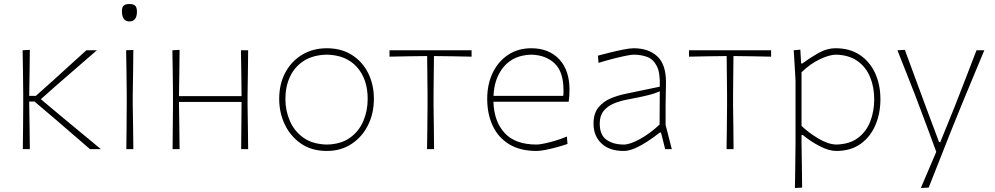

<svg xmlns="http://www.w3.org/2000/svg" viewBox="-20 -745 4970 959"><path d="M94 0Q95 -56.5 95.2 -108.5Q95.5 -160.5 96 -221V-271Q95.5 -332 94.8 -385Q94 -438 93 -494L129 -496Q128.5 -439.5 127.8 -385.5Q127 -331.5 126 -271V-266H159L248.5 -346Q289 -383 330 -420.2Q371 -457.5 411.5 -494H464Q415 -451.5 365.8 -408.8Q316.5 -366 268 -324L184 -249.5L279.5 -169.5Q330.5 -127 382 -84.5Q433.5 -42 484 0H429.5Q387.5 -36.5 345 -73Q302.5 -109.5 260.5 -146L152 -238H126V-221Q127 -160.5 127.8 -108.5Q128.5 -56.5 129 0Z M611 0Q612 -56.5 612.2 -108.5Q612.5 -160.5 613 -221V-271Q612.5 -332 611.8 -385Q611 -438 610 -494L646 -495.5Q645.5 -439 644.8 -385.5Q644 -332 643 -271V-221Q644 -160.5 644.8 -108.5Q645.5 -56.5 646 0ZM626 -638Q589 -638 589 -690Q589 -709.5 598 -717.2Q607 -725 627 -725Q646.5 -725 655.2 -716.5Q664 -708 664 -687Q664 -638 626 -638Z M842 0Q842.5 -56.5 843 -108.5Q843.5 -160.5 844 -221V-271Q843.5 -332 842.8 -385Q842 -438 841 -494L877 -496Q876.5 -439.5 875.8 -385.8Q875 -332 874 -271V-265H1186.5V-271Q1186 -332 1185.2 -385Q1184.5 -438 1183.5 -494H1219.5Q1219 -438 1218.2 -385Q1217.5 -332 1216.5 -271V-221Q1217.5 -160.5 1218.2 -108.5Q1219 -56.5 1219.5 0H1184.5Q1185 -56.5 1185.5 -108.5Q1186 -160.5 1186.5 -221V-236H874V-221Q875 -160.5 875.8 -108.5Q876.5 -56.5 877 0Z M1612.5 9Q1537.5 9 1484.2 -27.2Q1431 -63.5 1402.8 -122.8Q1374.5 -182 1374.5 -251Q1374.5 -325 1404.8 -382Q1435 -439 1488.8 -471.5Q1542.5 -504 1612.5 -504Q1684.5 -504 1737.2 -470.8Q1790 -437.5 1818.8 -380.2Q1847.5 -323 1847.5 -251Q1847.5 -178.5 1818 -119.5Q1788.5 -60.5 1735.5 -25.8Q1682.5 9 1612.5 9ZM1612.5 -23Q1683 -24.5 1728.2 -57Q1773.5 -89.5 1795 -141Q1816.5 -192.5 1816.5 -251Q1816.5 -349.5 1763 -409.8Q1709.5 -470 1612.5 -472Q1543.5 -470.5 1497.5 -441Q1451.5 -411.5 1428.5 -362Q1405.5 -312.5 1405.5 -251Q1405.5 -192.5 1427.8 -141Q1450 -89.5 1495.8 -57Q1541.5 -24.5 1612.5 -23Z M2113 0Q2114 -56.5 2114.5 -108.5Q2115 -160.5 2115.5 -221V-271Q2115 -323.5 2114.5 -370.2Q2114 -417 2113.5 -465H2111Q2066.5 -464.5 2019 -463.8Q1971.5 -463 1925.5 -462V-494H2335.5V-462Q2289.5 -463 2242 -463.8Q2194.5 -464.5 2150 -465H2147.5Q2147 -417 2146.5 -370.2Q2146 -323.5 2145.5 -271V-221Q2146.5 -160.5 2147 -108.5Q2147.5 -56.5 2148 0Z M2660.5 9Q2577.5 9 2522.8 -24.8Q2468 -58.5 2440.8 -117.2Q2413.5 -176 2413.5 -251Q2413.5 -324.5 2441.2 -381.8Q2469 -439 2518.5 -471.5Q2568 -504 2633.5 -504Q2721.5 -504 2773 -449.2Q2824.5 -394.5 2824.5 -297Q2824.5 -262.5 2820.5 -237H2444.5Q2447.5 -138.5 2500.5 -80.8Q2553.5 -23 2660.5 -23Q2673 -23 2698.5 -28.2Q2724 -33.5 2754.2 -42.5Q2784.5 -51.5 2811.5 -63L2814.5 -26Q2791.5 -18 2762.2 -10Q2733 -2 2705.5 3.5Q2678 9 2660.5 9ZM2634.5 -472Q2546.5 -470 2497.5 -413Q2448.5 -356 2445 -266H2793.5Q2794.5 -273.5 2794.5 -280.8Q2794.5 -288 2794.5 -295Q2794.5 -386 2750.5 -428Q2706.5 -470 2634.5 -472Z M3095.5 9Q3023.5 9 2984 -28.8Q2944.5 -66.5 2944.5 -127Q2944.5 -179 2969.5 -209Q2994.5 -239 3031.2 -254Q3068 -269 3102.5 -276L3275.5 -312Q3278 -381 3260.5 -415.2Q3243 -449.5 3212.2 -460.8Q3181.5 -472 3144.5 -472Q3133.5 -472 3106.2 -466.5Q3079 -461 3043 -451.8Q3007 -442.5 2969.5 -431L2966.5 -467Q2988.5 -473 3023.5 -481.8Q3058.5 -490.5 3092.2 -497.2Q3126 -504 3144.5 -504Q3219 -504 3262.8 -463.8Q3306.5 -423.5 3306.5 -334Q3306.5 -313 3305.5 -279.2Q3304.5 -245.5 3304.5 -211V-121Q3312.5 -90 3319.5 -62.5Q3326.5 -35 3335.5 0H3302.5L3281.5 -83H3275.5Q3247.5 -60.5 3215.5 -39.5Q3183.5 -18.5 3152.2 -4.8Q3121 9 3095.5 9ZM3095.5 -23Q3127 -23 3177.5 -51Q3228 -79 3274.5 -123L3275.5 -289Q3266 -284.5 3250 -279Q3234 -273.5 3202.5 -266Q3171 -258.5 3114.5 -248Q3077 -241 3045.5 -227.8Q3014 -214.5 2994.8 -190.5Q2975.5 -166.5 2975.5 -128Q2975.5 -71 3009.2 -47Q3043 -23 3095.5 -23Z M3609 0Q3610 -56.5 3610.5 -108.5Q3611 -160.5 3611.5 -221V-271Q3611 -323.5 3610.5 -370.2Q3610 -417 3609.5 -465H3607Q3562.5 -464.5 3515 -463.8Q3467.5 -463 3421.5 -462V-494H3831.5V-462Q3785.5 -463 3738 -463.8Q3690.5 -464.5 3646 -465H3643.5Q3643 -417 3642.5 -370.2Q3642 -323.5 3641.5 -271V-221Q3642.5 -160.5 3643 -108.5Q3643.5 -56.5 3644 0Z M3950.5 194Q3951.5 137.5 3952.2 84.5Q3953 31.5 3953.5 -29V-342Q3951.5 -377.5 3949.2 -416.8Q3947 -456 3944.5 -494L3977.5 -497L3981.5 -428H3987.5Q4023 -454.5 4066.2 -479.2Q4109.5 -504 4154.5 -504Q4224 -504 4274 -471Q4324 -438 4350.8 -380.2Q4377.5 -322.5 4377.5 -249Q4377.5 -179.5 4352.8 -120.8Q4328 -62 4278.8 -26.5Q4229.5 9 4156.5 9Q4120.5 9 4073.8 -15.2Q4027 -39.5 3989.5 -71H3983.5V-29Q3984.5 31.5 3985.2 83.5Q3986 135.5 3986.5 192ZM4156.5 -23Q4223.5 -24.5 4265.5 -56.2Q4307.5 -88 4327 -139Q4346.5 -190 4346.5 -249Q4346.5 -310.5 4325.8 -360.5Q4305 -410.5 4262.5 -440.5Q4220 -470.5 4154.5 -472Q4122.5 -471.5 4075.2 -449.2Q4028 -427 3983.5 -384V-116Q4020.5 -81 4068 -52.8Q4115.5 -24.5 4156.5 -23Z M4579.5 194Q4598.5 149 4617.8 103.8Q4637 58.5 4656.5 13.5Q4638.5 -36.5 4619.5 -87.2Q4600.5 -138 4582.5 -186L4548.5 -276Q4527.5 -329.5 4505.5 -385.2Q4483.5 -441 4462.5 -494L4499.5 -496Q4526 -424 4551.5 -355Q4577 -286 4603.5 -214L4670.5 -35H4676.5L4749.5 -215Q4777.5 -286.5 4804 -355.2Q4830.5 -424 4857.5 -494H4896.5Q4879.5 -453.5 4864 -416.2Q4848.5 -379 4830 -334.2Q4811.5 -289.5 4785.5 -227L4729.5 -89Q4691.5 7 4666 72Q4640.5 137 4618.5 192Z"/></svg>

Font: Commissioner Loud Thin
Style: Regular
Weight: 100
Designer: Kostas Bartsokas
Foundry: Kostas Bartsokas
Version: Version 1.000; ttfautohint (v1.8.3)